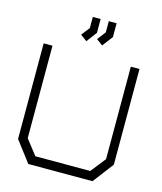

<svg xmlns="http://www.w3.org/2000/svg" viewBox="-132 -1018 941 1115"><g transform="rotate(15 338.0 -461.0)"><path d="M531 0H145L50 -125V-700H103V-144L173 -54H503L574 -144V-700H626V-125ZM247 -805 286 -855V-922H333V-839L286 -776ZM343 -804 382 -855V-922H429V-839L381 -776Z"/></g></svg>

Font: Turret Road
Style: Regular
Weight: 400
Designer: Noponies
Foundry: Noponies
Version: Version 1.001; ttfautohint (v1.8)